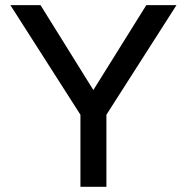

<svg xmlns="http://www.w3.org/2000/svg" viewBox="-20 -720 720 740"><path d="M136.2 -700.2 339.8 -373 543.9 -700.2H660.2L390.1 -277.8V0H290V-277.8L20 -700.2Z"/></svg>

Font: Aldrich
Style: Regular
Weight: 400
Designer: Matthew Desmond
Foundry: Matthew Desmond
Version: Version 1.001 2011